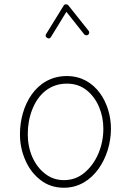

<svg xmlns="http://www.w3.org/2000/svg" viewBox="-20 -858 606 888"><path d="M289.1 -506.3C145 -506.3 72.3 -368.7 72.3 -237.3C72.3 -194.8 80.6 -154.8 97.2 -117.2C113.3 -79.6 136.7 -48.8 167.5 -25.4C197.8 -1.5 233.9 10.3 275.9 10.3C412.6 10.3 493.2 -132.3 493.2 -262.7C493.2 -379.4 423.3 -506.3 289.1 -506.3ZM289.1 -471.2C324.2 -471.2 354.5 -461.4 379.9 -441.4C430.2 -401.9 458 -334.5 458 -262.7C458 -222.2 450.2 -184.1 435.1 -147.9C419.4 -111.3 397.9 -82 370.6 -59.1C343.3 -36.1 311.5 -24.9 275.9 -24.9C243.2 -24.9 213.9 -34.7 189 -54.2C138.2 -92.8 108.4 -160.6 108.4 -237.3C108.4 -278.3 115.2 -316.4 129.4 -352.1C157.2 -422.9 211.4 -471.2 289.1 -471.2ZM197.8 -683.1C200.7 -681.2 203.1 -680.2 205.6 -680.2C209.5 -680.2 212.9 -682.6 215.8 -687L287.1 -803.2L369.1 -699.7C373.5 -694.3 378.9 -694.8 380.4 -694.8C383.3 -694.8 385.7 -695.8 387.7 -697.3C393.1 -701.7 392.6 -707.5 392.6 -708C392.6 -710.9 391.6 -713.4 389.6 -715.8L295.9 -833.5C291.5 -838.9 284.7 -837.9 284.2 -837.9C279.8 -837.9 276.9 -835.9 274.4 -832L193.4 -700.7C191.9 -697.8 190.9 -695.3 190.9 -692.9C190.9 -689 193.4 -685.5 197.8 -683.1Z"/></svg>

Font: Mikhak ExtraLight
Style: Regular
Weight: 200
Designer: Amin Abedi
Version: Version 3.2